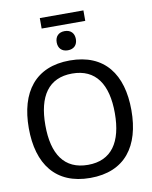

<svg xmlns="http://www.w3.org/2000/svg" viewBox="-100 -1000 857 1084"><g transform="rotate(-10 329.0 -458.0)"><path d="M454.2 -866.7V-926.7H204.2V-866.7ZM329.2 -720C364.2 -720 384.2 -741.7 384.2 -775C384.2 -808.3 364.2 -830 329.2 -830C294.2 -830 274.2 -808.3 274.2 -775C274.2 -741.7 294.2 -720 329.2 -720ZM329.2 11.7C528.3 11.7 623.3 -119.2 623.3 -325C623.3 -530.8 528.3 -661.7 329.2 -661.7C130.8 -661.7 35 -530.8 35 -325C35 -119.2 130.8 11.7 329.2 11.7ZM329.2 -63.3C193.3 -63.3 130 -159.2 130 -325C130 -490.8 193.3 -586.7 329.2 -586.7C464.2 -586.7 528.3 -490.8 528.3 -325C528.3 -159.2 464.2 -63.3 329.2 -63.3Z"/></g></svg>

Font: Familjen Grotesk
Style: Regular
Weight: 400
Designer: Anders Wikstroem, Jonas Baeckman, Matilda Gysing, Kristian Moeller
Foundry: Familjen STHLM AB
Version: Version 2.000